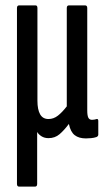

<svg xmlns="http://www.w3.org/2000/svg" viewBox="-20 -508 387 713"><path d="M51 185Q43 185 43 175V-478Q43 -488 51 -488H112Q119 -488 119 -478V-134Q119 -101 129 -83.5Q139 -66 160 -66Q179 -66 195 -78.5Q211 -91 228 -113V-478Q228 -488 236 -488H296Q304 -488 304 -478V-98Q304 -79 308 -71Q312 -63 322 -63Q327 -63 331.5 -64Q336 -65 339 -66Q345 -67 345 -59V-8Q345 -2 338 1Q329 4 318.5 5Q308 6 299 6Q273 6 257.5 -6Q242 -18 236 -47V-48Q218 -24 201 -9.5Q184 5 160 5Q145 5 134 -2Q123 -9 118 -18V175Q118 185 110 185Z"/></svg>

Font: Sofia Sans Extra Condensed Medium
Style: Regular
Weight: 500
Version: Version 4.100